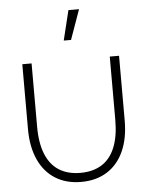

<svg xmlns="http://www.w3.org/2000/svg" viewBox="-54 -810 667 866"><g transform="rotate(-5 279.0 -376.5)"><path d="M288.5 -765 255.5 -630H288.5L336.5 -765ZM60 -246V-540H102V-254Q102 -178 122.8 -128Q143.5 -78 183 -53.5Q222.5 -29 279 -29Q335.5 -29 375 -53.5Q414.5 -78 435.2 -128Q456 -178 456 -254V-540H498V-246Q498 -166.5 471.8 -108.2Q445.5 -50 396.2 -19Q347 12 279 12Q211 12 161.8 -19Q112.5 -50 86.2 -108.2Q60 -166.5 60 -246Z"/></g></svg>

Font: Hauora
Style: Regular
Weight: 400
Designer: Wayne Shih
Foundry: WCYS
Version: Version 1.001